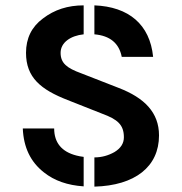

<svg xmlns="http://www.w3.org/2000/svg" viewBox="-20 -682 678 716"><path d="M332 -554C390 -549 424 -521 434 -470H551C539 -591 460 -657 332 -662ZM292 -554C244 -549 206 -524 206 -485C206 -446 230 -428 282 -409L423 -354C519 -317 573 -262 573 -177C573 -60 483 10 332 14C332 14 332 -95 332 -95C359 -95 384 -102 407 -115C430 -129 442 -147 442 -170C442 -217 418 -237 361 -258L232 -309C132 -348 77 -393 77 -485C77 -539 98 -582 140 -613C183 -646 233 -662 292 -662C292 -662 292 -554 292 -554ZM292 -97C282 -98 273 -100 265 -102C210 -116 182 -150 182 -203H65C68 -132 94 -78 144 -39C183 -8 232 9 292 13C292 13 292 -97 292 -97Z"/></svg>

Font: Karla
Style: Bold Stencil
Weight: 400
Designer: Jonathan Pinhorn
Version: Version 1.000